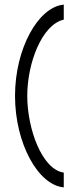

<svg xmlns="http://www.w3.org/2000/svg" viewBox="-20 -715 333 831"><path d="M45 -300C45 -96 144 86 256 96V32C162 19 98 -157 98 -300C98 -443 162 -609 256 -630V-695C145 -685 45 -504 45 -300Z"/></svg>

Font: Charger Sport
Style: ExLitExt
Weight: 200
Designer: Jasper
Foundry: Cannot Into Space Fonts
Version: Version 1.1